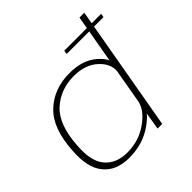

<svg xmlns="http://www.w3.org/2000/svg" viewBox="-202 -954 1127 1127"><g transform="rotate(-45 362.0 -390.0)"><path d="M414.5 -687 418.5 -710.5H606L619 -785H659L646 -710.5H724.5L720.5 -687H642L521 0H482.5L500 -107Q477.5 -79.5 435.5 -51Q354 4.5 243.5 4.5Q136.5 4.5 82 -62.5Q27.5 -129.5 38 -262Q48 -437 132.8 -516.5Q217.5 -596 346 -596Q455.5 -596 519 -540.5Q553 -511 566 -483L602 -687ZM514.5 -189.5 552.5 -406.5Q557.5 -463.5 505.5 -512.5Q449 -566 353 -566Q242.5 -566 166 -497Q89.5 -428 79 -266Q68.5 -141.5 117.5 -83.5Q166.5 -25.5 258 -25.5Q353.5 -25.5 429 -79Q501 -130 514.5 -189.5Z"/></g></svg>

Font: Anybody ExtraExpanded ExtraLight
Style: Italic
Weight: 200
Width: 8
Italic angle: -10°
Designer: Tyler Finck
Foundry: Etcetera Type Company
Version: Version 1.010; ttfautohint (v1.8.3) -l 8 -r 50 -G 200 -x 14 